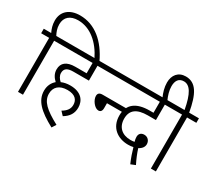

<svg xmlns="http://www.w3.org/2000/svg" viewBox="-173 -1267 1997 1768"><g transform="rotate(30 825.0 -383.0)"><path d="M138 -574H237V-622H133C117 -652 103 -686 103 -729C103 -806 154 -848 237 -848C367 -848 475 -755 543 -615H596C515 -788 390 -896 230 -896C119 -896 50 -836 50 -739C50 -693 63 -655 79 -622H0V-574H85V0H138Z M518 -50 554 -12C611 -46 639 -90 639 -151C639 -224 593 -292 474 -292C440 -292 408 -286 381 -274C359 -293 341 -319 341 -349C341 -396 371 -416 433 -416H599V-574H700V-622H223V-574H547V-464H427C336 -464 289 -427 289 -357C289 -313 311 -279 341 -251C308 -223 287 -183 287 -130C287 -26 363 48 516 130L544 86C400 9 340 -48 340 -128C340 -198 386 -243 473 -243C555 -243 587 -203 587 -150C587 -105 561 -75 518 -50Z M686 -574H997V-622H686ZM811 -221C833 -221 847 -235 847 -266V-319H1023V-367H773C737 -367 725 -351 725 -326C725 -282 771 -221 811 -221Z M1314 61 1363 41C1337 -11 1318 -57 1303 -105C1337 -122 1354 -147 1354 -175C1354 -210 1329 -240 1291 -240C1257 -240 1237 -220 1237 -187C1237 -171 1240 -155 1245 -138C1232 -135 1218 -134 1203 -134C1113 -134 1055 -186 1055 -276C1055 -368 1114 -410 1229 -410H1315V-574H1421V-622H948V-574H1262V-457H1222C1080 -457 1002 -399 1002 -278C1002 -150 1095 -85 1205 -85C1227 -85 1245 -87 1260 -91C1273 -44 1291 9 1314 61Z M1551 -574H1650V-622H1546C1514 -802 1464 -896 1354 -896C1274 -896 1230 -839 1230 -761C1230 -711 1245 -660 1266 -615H1318C1297 -661 1283 -707 1283 -752C1283 -810 1307 -848 1361 -848C1425 -848 1468 -781 1497 -622H1413V-574H1498V0H1551Z"/></g></svg>

Font: Noto Sans Devanagari SemiCondensed Light
Style: Regular
Weight: 300
Width: 4
Designer: Jelle Bosma - Monotype Design Team
Foundry: Monotype Imaging Inc.
Version: Version 2.004